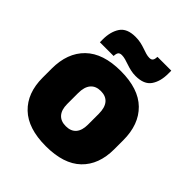

<svg xmlns="http://www.w3.org/2000/svg" viewBox="-194 -806 944 944"><g transform="rotate(45 278.0 -334.5)"><path d="M278 15Q154.5 15 91.8 -45.2Q29 -105.5 29 -212.5V-275Q29 -384.5 92 -446Q155 -507.5 278 -507.5Q401.5 -507.5 464.2 -446Q527 -384.5 527 -275V-212.5Q527 -105.5 464.5 -45.2Q402 15 278 15ZM278 -124Q313.5 -124 331.8 -145.2Q350 -166.5 350 -206V-282Q350 -324.5 331.8 -346.5Q313.5 -368.5 278 -368.5Q243 -368.5 224.5 -346.5Q206 -324.5 206 -282V-206Q206 -166.5 224.5 -145.2Q243 -124 278 -124ZM346.5 -541Q328.5 -541 311.8 -544.8Q295 -548.5 280 -553.8Q265 -559 251.5 -562.8Q238 -566.5 226.5 -566.5Q212 -566.5 206.5 -558.8Q201 -551 200.5 -535V-534.5H105V-554.5Q105 -608 128.2 -642.8Q151.5 -677.5 210.5 -677.5Q230.5 -677.5 247.5 -673.8Q264.5 -670 279 -664.8Q293.5 -659.5 306.5 -655.8Q319.5 -652 331 -652Q345 -652 350.2 -660Q355.5 -668 356 -683.5V-684H452V-662.5Q452 -609 428.5 -575Q405 -541 346.5 -541Z"/></g></svg>

Font: Anek Telugu ExtraBold
Style: Regular
Weight: 800
Designer: Omkar Bhoir (Telugu), Yesha Goshar (Latin)
Foundry: Ek Type
Version: Version 1.003